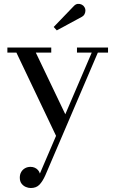

<svg xmlns="http://www.w3.org/2000/svg" viewBox="-20 -705 584 989"><path d="M164.5 -434 329 -90 280 18.5 64.5 -434H18V-460H244V-434ZM536.5 -460V-434H484L213.5 198Q200 228.5 183.5 246Q167 263.5 138.5 263.5Q126 263.5 113 258Q100 252.5 91 240.8Q82 229 82 210Q82 193.5 89.2 181Q96.5 168.5 109 161.5Q121.5 154.5 137.5 154.5Q149 154.5 158.8 158.8Q168.5 163 175.5 170.8Q182.5 178.5 185.5 189L452.5 -434H376.5V-460ZM272.5 -548.5 256.5 -566 359.5 -673Q369.5 -684 380.8 -685Q392 -686 401.5 -681Q411 -676 415.5 -667.5Q420.5 -659.5 420 -649.5Q419.5 -639.5 415 -631.2Q410.5 -623 402 -618.5Z"/></svg>

Font: Bodoni Moda 9pt
Style: Regular
Weight: 400
Designer: Owen Earl
Foundry: indestructible type
Version: Version 2.005